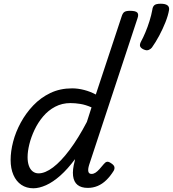

<svg xmlns="http://www.w3.org/2000/svg" viewBox="-20 -993 927 1030"><path d="M159 17Q122 17 94.5 -1.5Q67 -20 52 -54.5Q37 -89 37 -135Q37 -181 50.5 -233Q64 -285 91.5 -335.5Q119 -386 158.5 -427.5Q198 -469 250 -494Q302 -519 367 -519Q398 -519 431 -510.5Q464 -502 494 -486L632 -903Q638 -923 647.5 -929Q657 -935 677 -935Q708 -935 716.5 -925.5Q725 -916 718 -896L458 -108Q451 -85 454 -72.5Q457 -60 471 -60Q482 -60 492 -66.5Q502 -73 513 -85Q524 -97 537 -113Q545 -123 553.5 -125Q562 -127 575 -118Q591 -108 593.5 -98Q596 -88 590 -77Q572 -48 550.5 -27Q529 -6 504 4.5Q479 15 451 15Q416 15 396 -1Q376 -17 372 -49.5Q368 -82 381 -130Q381 -133 381.5 -135.5Q382 -138 383 -140Q343 -86 303.5 -51Q264 -16 227 0.5Q190 17 159 17ZM128 -150Q128 -123 135 -103.5Q142 -84 155.5 -73.5Q169 -63 187 -63Q222 -63 264.5 -95Q307 -127 353.5 -189Q400 -251 446 -339L471 -417Q439 -431 411 -435.5Q383 -440 358 -440Q313 -440 276 -420.5Q239 -401 211.5 -368.5Q184 -336 165.5 -297Q147 -258 137.5 -219.5Q128 -181 128 -150ZM750 -728Q735 -735 731.5 -745Q728 -755 738 -773Q748 -791 760 -819.5Q772 -848 782 -880Q792 -912 797 -940Q799 -957 808 -965Q817 -973 842 -973Q866 -973 877.5 -965Q889 -957 887 -940Q882 -910 867.5 -873.5Q853 -837 834 -801.5Q815 -766 795 -738Q790 -731 778.5 -725.5Q767 -720 750 -728Z"/></svg>

Font: Playwrite DE LA
Style: Regular
Weight: 400
Designer: Veronika Burian, José Scaglione
Foundry: TypeTogether
Version: Version 1.002